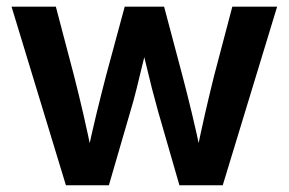

<svg xmlns="http://www.w3.org/2000/svg" viewBox="-20 -549 855 569"><path d="M175.3 0 14.2 -529.3H145.5L199.2 -325.2Q212.9 -272 226.8 -211.7Q240.7 -151.4 253.9 -85.9H237.3Q251 -150.4 265.6 -210.7Q280.3 -271 294.4 -325.2L349.6 -529.3H466.3L520.5 -325.2Q534.7 -271.5 549.1 -211.4Q563.5 -151.4 577.1 -85.9H560.5Q573.7 -150.9 587.4 -210.9Q601.1 -271 614.7 -325.2L668.5 -529.3H801.3L640.1 0H511.7L448.7 -218.3Q439.5 -251 430.4 -286.4Q421.4 -321.8 412.8 -358.2Q404.3 -394.5 395.5 -429.2H419.9Q411.1 -394.5 402.3 -358.2Q393.6 -321.8 384.8 -286.1Q376 -250.5 366.2 -218.3L302.7 0Z"/></svg>

Font: Inter 24pt SemiBold
Style: Regular
Weight: 600
Designer: Rasmus Andersson
Foundry: rsms
Version: Version 4.001;git-66647c0bb